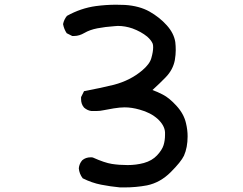

<svg xmlns="http://www.w3.org/2000/svg" viewBox="-20 -777 1040 822"><path d="M368.2 -103.5Q376 -103.5 377.9 -102.5Q427.7 -80.1 459 -75.2Q490.2 -70.3 526.4 -70.3Q562.5 -70.3 595.7 -79.1Q630.9 -88.9 652.3 -111.8Q673.8 -134.8 680.2 -155.3Q686.5 -175.8 686.5 -199.2Q686.5 -205.1 686.5 -210.9Q684.6 -240.2 655.3 -267.6Q625 -294.9 578.1 -307.6Q543.9 -317.4 513.7 -317.4Q494.1 -317.4 466.8 -313Q439.5 -308.6 423.8 -305.2Q408.2 -301.8 394.5 -301.8Q378.9 -301.8 371.1 -301.8Q354.5 -303.7 339.8 -316.4Q327.1 -331.1 327.1 -352.5Q327.1 -355.5 327.1 -361.3L339.8 -386.7Q407.2 -399.4 467.8 -414.1Q538.1 -432.6 588.9 -475.6Q621.1 -502.9 627.9 -528.3Q635.7 -555.7 635.7 -574.2Q635.7 -584 633.8 -589.8Q627.9 -604.5 610.4 -620.1Q584 -641.6 546.9 -655.3Q515.6 -666 484.4 -666Q477.5 -666 470.7 -665Q429.7 -662.1 397 -655.8Q364.3 -649.4 341.8 -636.2Q319.3 -623 297.9 -623Q293.9 -623 289.1 -623L265.6 -634.8Q253.9 -652.3 250 -673.8Q253.9 -693.4 266.6 -709Q326.2 -742.2 390.6 -751Q434.6 -756.8 476.6 -756.8Q496.1 -756.8 514.6 -755.9Q576.2 -752 620.1 -727.5Q663.1 -703.1 693.8 -668.9Q724.6 -634.8 730.5 -596.7Q732.4 -581.1 732.4 -562Q732.4 -543 728.5 -519.5Q720.7 -478.5 689.5 -446.3Q665 -420.9 632.8 -391.6Q654.3 -383.8 676.8 -372.1Q704.1 -358.4 735.4 -324.2Q767.6 -289.1 776.4 -249Q783.2 -220.7 783.2 -193.4Q783.2 -145.5 767.6 -110.4Q754.9 -84 710.9 -40Q666 4.9 609.4 16.6Q562.5 25.4 512.7 25.4Q500 25.4 494.1 25.4Q453.1 21.5 413.1 13.7Q373 5.9 334 -13.7Q319.3 -33.2 317.4 -56.6Q319.3 -76.2 332 -90.8Q346.7 -103.5 368.2 -103.5Z"/></svg>

Font: JasonHandwriting2
Style: SemiBold
Weight: 600
Version: Version 1.04.7